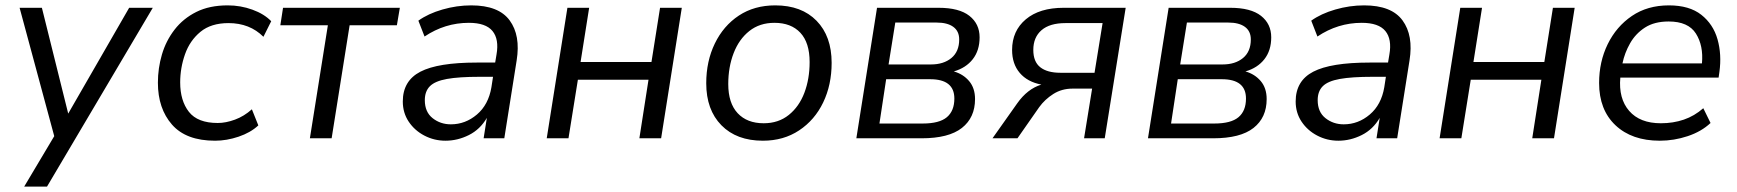

<svg xmlns="http://www.w3.org/2000/svg" viewBox="-20 -515 6468 715"><path d="M70 180 182 -8 53 -486H136L234 -92L461 -486H549L155 180Z M781 9Q673 9 620.5 -51Q568 -111 568 -207Q568 -261 583 -312Q598 -363 630 -404.5Q662 -446 711 -470.5Q760 -495 828 -495Q876 -495 920 -479Q964 -463 990 -436L961 -378Q910 -429 831 -429Q766 -429 726.5 -396.5Q687 -364 669 -313Q651 -262 651 -208Q651 -140 683.5 -98.5Q716 -57 791 -57Q821 -57 855 -69.5Q889 -82 918 -108L942 -48Q913 -21 868.5 -6Q824 9 781 9Z M1134 0 1201 -421H1024L1034 -486H1469L1458 -421H1282L1215 0Z M1639 9Q1597 9 1560.5 -10Q1524 -29 1502 -62Q1480 -95 1480 -137Q1480 -214 1545.5 -248Q1611 -282 1755 -282H1824L1829 -312Q1839 -369 1814 -399.5Q1789 -430 1726 -430Q1637 -430 1561 -379L1538 -438Q1574 -464 1627.5 -479.5Q1681 -495 1735 -495Q1837 -495 1878 -439Q1919 -383 1904 -290L1858 0H1781L1793 -76Q1768 -33 1726 -12Q1684 9 1639 9ZM1659 -52Q1713 -52 1756 -88.5Q1799 -125 1810 -190L1816 -229H1766Q1689 -229 1644.5 -221Q1600 -213 1581 -194Q1562 -175 1562 -142Q1562 -98 1591 -75Q1620 -52 1659 -52Z M2016 0 2093 -486H2174L2142 -284H2406L2438 -486H2519L2442 0H2361L2395 -218H2132L2097 0Z M2821 9Q2723 9 2666.5 -48.5Q2610 -106 2610 -205Q2610 -287 2642 -353Q2674 -419 2731.5 -457Q2789 -495 2867 -495Q2965 -495 3021 -437.5Q3077 -380 3077 -281Q3077 -199 3045.5 -133.5Q3014 -68 2956 -29.5Q2898 9 2821 9ZM2824 -56Q2879 -56 2917.5 -87Q2956 -118 2975.5 -169.5Q2995 -221 2995 -284Q2995 -356 2960.5 -393Q2926 -430 2864 -430Q2809 -430 2770.5 -399.5Q2732 -369 2712 -317Q2692 -265 2692 -202Q2692 -131 2727 -93.5Q2762 -56 2824 -56Z M3169 0 3246 -486H3475Q3552 -486 3590 -456Q3628 -426 3628 -376Q3628 -327 3602.5 -294.5Q3577 -262 3532 -249Q3567 -239 3589 -213Q3611 -187 3611 -146Q3611 -77 3562 -38.5Q3513 0 3412 0ZM3289 -275H3447Q3494 -275 3523 -299Q3552 -323 3552 -368Q3552 -399 3530 -415Q3508 -431 3468 -431H3314ZM3255 -55H3416Q3478 -55 3506 -78.5Q3534 -102 3534 -148Q3534 -220 3444 -220H3280Z M3676 0 3768 -130Q3806 -184 3858 -200Q3806 -210 3777.5 -243.5Q3749 -277 3749 -329Q3749 -400 3800 -443Q3851 -486 3941 -486H4172L4094 0H4017L4047 -185H3974Q3934 -185 3902.5 -165Q3871 -145 3850 -116L3769 0ZM3929 -244H4056L4086 -429H3948Q3889 -429 3858.5 -402.5Q3828 -376 3828 -329Q3828 -285 3854 -264.5Q3880 -244 3929 -244Z M4255 0 4332 -486H4561Q4638 -486 4676 -456Q4714 -426 4714 -376Q4714 -327 4688.5 -294.5Q4663 -262 4618 -249Q4653 -239 4675 -213Q4697 -187 4697 -146Q4697 -77 4648 -38.5Q4599 0 4498 0ZM4375 -275H4533Q4580 -275 4609 -299Q4638 -323 4638 -368Q4638 -399 4616 -415Q4594 -431 4554 -431H4400ZM4341 -55H4502Q4564 -55 4592 -78.5Q4620 -102 4620 -148Q4620 -220 4530 -220H4366Z M4964 9Q4922 9 4885.5 -10Q4849 -29 4827 -62Q4805 -95 4805 -137Q4805 -214 4870.5 -248Q4936 -282 5080 -282H5149L5154 -312Q5164 -369 5139 -399.5Q5114 -430 5051 -430Q4962 -430 4886 -379L4863 -438Q4899 -464 4952.5 -479.5Q5006 -495 5060 -495Q5162 -495 5203 -439Q5244 -383 5229 -290L5183 0H5106L5118 -76Q5093 -33 5051 -12Q5009 9 4964 9ZM4984 -52Q5038 -52 5081 -88.5Q5124 -125 5135 -190L5141 -229H5091Q5014 -229 4969.5 -221Q4925 -213 4906 -194Q4887 -175 4887 -142Q4887 -98 4916 -75Q4945 -52 4984 -52Z M5341 0 5418 -486H5499L5467 -284H5731L5763 -486H5844L5767 0H5686L5720 -218H5457L5422 0Z M6161 9Q6057 9 5996 -48.5Q5935 -106 5935 -206Q5935 -285 5967 -350.5Q5999 -416 6057 -455.5Q6115 -495 6195 -495Q6271 -495 6315.5 -460Q6360 -425 6376 -368.5Q6392 -312 6383 -247L6380 -226H6014Q6007 -148 6047 -102Q6087 -56 6165 -56Q6211 -56 6250.5 -69.5Q6290 -83 6323 -112L6350 -57Q6316 -25 6265 -8Q6214 9 6161 9ZM6194 -435Q6141 -435 6106 -412.5Q6071 -390 6050.5 -354Q6030 -318 6022 -279H6318Q6324 -345 6295.5 -390Q6267 -435 6194 -435Z"/></svg>

Font: Nunito Sans
Style: Italic
Weight: 400
Italic angle: -9°
Designer: Vernon Adams
Foundry: Vernon Adams
Version: Version 3.006; ttfautohint (v1.8.3)